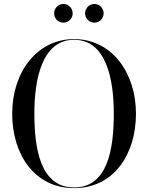

<svg xmlns="http://www.w3.org/2000/svg" viewBox="-20 -962 766 992"><path d="M419.5 -893C419.5 -866.5 441 -845 467.5 -845C494 -845 515.5 -866.5 515.5 -893C515.5 -919.5 494 -941.5 467.5 -941.5C441 -941.5 419.5 -919.5 419.5 -893ZM259.5 -893C259.5 -866.5 281 -845 307.5 -845C334 -845 355.5 -866.5 355.5 -893C355.5 -919.5 334 -941.5 307.5 -941.5C281 -941.5 259.5 -919.5 259.5 -893ZM363 10C566 10 682.5 -162 682.5 -375C682.5 -588 556 -760 363 -760C170 -760 43 -588 43 -375C43 -162 160 10 363 10ZM363 -756.5C527 -756.5 568 -557 568 -375C568 -193 537 6.5 363 6.5C189 6.5 157.5 -193 157.5 -375C157.5 -557 199 -756.5 363 -756.5Z"/></svg>

Font: Bodoni* 48pt
Style: Regular
Weight: 400
Version: Version 2.3